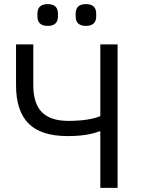

<svg xmlns="http://www.w3.org/2000/svg" viewBox="-20 -914 685 934"><path d="M162 -835V-847Q162 -894 212 -894Q262 -894 262 -847V-835Q262 -788 212 -788Q162 -788 162 -835ZM348 -835V-847Q348 -894 398 -894Q448 -894 448 -847V-835Q448 -788 398 -788Q348 -788 348 -835ZM468 0V-275H463Q404 -252 309 -252Q180 -252 119 -313Q58 -374 58 -500V-698H142V-500Q142 -410 184 -368Q226 -326 312 -326Q412 -326 468 -349V-698H552V0Z"/></svg>

Font: Aneliza
Style: Regular
Weight: 400
Designer: Mike Abbink, Paul van der Laan, Pieter van Rosmalen
Foundry: Bold Monday
Version: Version 3.0